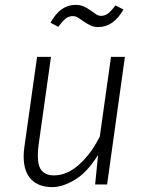

<svg xmlns="http://www.w3.org/2000/svg" viewBox="-20 -756 605 787"><path d="M382 -121Q338 -50 287.5 -19.5Q237 11 194 11Q139 11 108 -20.5Q77 -52 77 -115Q77 -133 80 -154L132 -523H189L138 -161Q135 -137 135 -119Q135 -73 152.5 -55Q170 -37 201 -37Q222 -37 245.5 -45Q269 -53 293 -72Q317 -91 341.5 -121Q366 -151 389 -196L435 -523H492L419 0H370ZM383 -645Q365 -645 350.5 -652Q336 -659 324 -667.5Q312 -676 301 -683Q290 -690 279 -690Q261 -690 247.5 -678.5Q234 -667 219 -646L187 -663Q227 -736 289 -736Q310 -736 324.5 -729Q339 -722 351 -713.5Q363 -705 373 -698Q383 -691 394 -691Q411 -691 424.5 -702Q438 -713 453 -734L486 -717Q445 -645 383 -645Z"/></svg>

Font: Glekhifnjqigglhiwekvrgaqftz
Style: Regular
Weight: 300
Italic angle: -8°
Designer: Carrois Corporate & Edenspiekermann
Foundry: Carrois Corporate GbR & Edenspiekermann AG
Version: Version 2.001